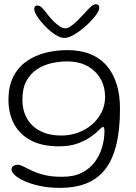

<svg xmlns="http://www.w3.org/2000/svg" viewBox="-20 -672 644 908"><path d="M264 216.5Q211 216.5 168.5 207.2Q126 198 96 184.5Q66 171 50.2 156.2Q34.5 141.5 34.5 130Q34.5 122.5 38.5 117.5Q42.5 112.5 49.2 109.8Q56 107 64.5 107Q75 107 91.5 115.8Q108 124.5 132.5 136Q157 147.5 192.2 156Q227.5 164.5 275.5 164Q330 164 367.8 144.5Q405.5 125 429 93Q452.5 61 463.2 23Q474 -15 474 -52.5Q474 -58.5 473.2 -62.5Q472.5 -66.5 471.2 -69Q470 -71.5 467 -71.5Q462 -71.5 448.5 -57.5Q435 -43.5 410.5 -25.8Q386 -8 348.5 6Q311 20 258.5 20Q180 20 127 -7.5Q74 -35 47 -84.8Q20 -134.5 20 -201Q20 -263 42 -307.5Q64 -352 103 -380.2Q142 -408.5 192.5 -421.8Q243 -435 299.5 -435Q361 -435 407.5 -416Q454 -397 485 -360.8Q516 -324.5 531.8 -273.5Q547.5 -222.5 547.5 -158.5Q547.5 -56 529.2 15.8Q511 87.5 475 131.8Q439 176 386.2 196.2Q333.5 216.5 264 216.5ZM269 -31Q310 -31 347.5 -44.2Q385 -57.5 414 -82.2Q443 -107 460 -140.5Q477 -174 477 -213.5Q477 -261 455.8 -298.8Q434.5 -336.5 394.5 -359Q354.5 -381.5 296.5 -381.5Q263 -381.5 226.2 -373.8Q189.5 -366 157.5 -346Q125.5 -326 105.8 -290.8Q86 -255.5 86 -200.5Q86 -148.5 108.5 -110.2Q131 -72 172.2 -51.5Q213.5 -31 269 -31ZM284.5 -492.5Q265.5 -492.5 241.2 -508.2Q217 -524 194.2 -547.2Q171.5 -570.5 156.8 -593Q142 -615.5 142 -629.5Q142 -637.5 145.8 -641.8Q149.5 -646 156 -646Q168 -646 179 -635.2Q190 -624.5 207.5 -600.5Q220 -584.5 234.5 -570.2Q249 -556 263.5 -547Q278 -538 289.5 -538Q301 -538 316.2 -549Q331.5 -560 348.8 -577Q366 -594 382 -611.5Q402 -634.5 412.8 -643.2Q423.5 -652 434 -652Q449.5 -652 449.5 -636Q449.5 -622 431.8 -598.2Q414 -574.5 387 -550.2Q360 -526 332.2 -509.2Q304.5 -492.5 284.5 -492.5Z"/></svg>

Font: Gluten Thin ExtraLight
Style: Regular
Weight: 250
Version: Version 1.300